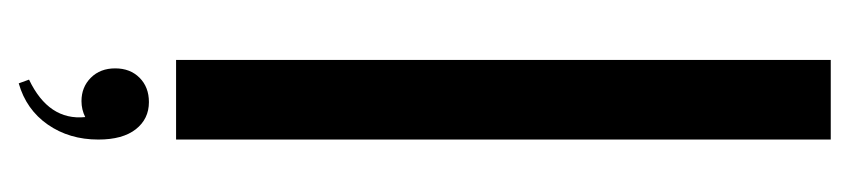

<svg xmlns="http://www.w3.org/2000/svg" viewBox="-371 -368 907 205"><g transform="rotate(90 82.5 -265.5)"><path d="M44 -699H129V0H44ZM105 97Q97 101 88 101Q73 101 63 91Q53 81 53 65Q53 49 63 39Q73 29 89 29Q107 29 118 43Q129 57 129 83Q129 114 113 137Q97 160 69 168L65 157Q109 136 105 97Z"/></g></svg>

Font: Moniqa SemBd Heading
Style: Regular
Weight: 600
Designer: Rajesh Rajput
Foundry: Rajesh Rajput
Version: Version 1.000